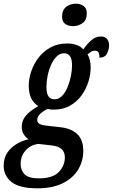

<svg xmlns="http://www.w3.org/2000/svg" viewBox="-69 -782 612 1042"><path d="M133 240Q37 240 -6 206Q-49 172 -49 117Q-49 76 -29.5 47Q-10 18 21 -0.5Q52 -19 86 -26Q71 -36 60 -53Q49 -70 49 -94Q49 -128 71.5 -154.5Q94 -181 139 -206Q87 -238 87 -317Q87 -353 100 -393Q113 -433 139 -467.5Q165 -502 204 -524Q243 -546 295 -546Q322 -546 345 -538.5Q368 -531 383 -514Q403 -543 426.5 -563.5Q450 -584 479 -584Q501 -584 512 -570.5Q523 -557 523 -537Q523 -515 512 -492Q501 -469 470 -469Q473 -507 446 -507Q434 -507 425 -501Q416 -495 406 -487Q423 -459 423 -416Q423 -379 411 -339.5Q399 -300 374.5 -265.5Q350 -231 312 -209Q274 -187 221 -187Q204 -187 190 -191Q169 -182 151 -166Q133 -150 133 -131Q133 -116 145.5 -109.5Q158 -103 176 -101L263 -91Q320 -84 351.5 -53Q383 -22 383 37Q383 92 355 138.5Q327 185 271.5 212.5Q216 240 133 240ZM226 -243Q250 -243 267.5 -261Q285 -279 297 -307.5Q309 -336 315.5 -368Q322 -400 322 -427Q322 -493 279 -493Q256 -493 238 -475Q220 -457 207.5 -428.5Q195 -400 189 -368.5Q183 -337 183 -310Q183 -274 194.5 -258.5Q206 -243 226 -243ZM142 186Q217 186 250 151.5Q283 117 283 72Q283 44 266 27.5Q249 11 209 7L139 -1Q95 5 69 35.5Q43 66 43 107Q43 142 64.5 164Q86 186 142 186ZM327 -640Q302 -640 285 -652Q268 -664 268 -691Q268 -728 290.5 -745Q313 -762 343 -762Q366 -762 384 -750Q402 -738 402 -710Q402 -672 378.5 -656Q355 -640 327 -640Z"/></svg>

Font: Noto Serif ExtraCondensed SemiBold
Style: Italic
Weight: 600
Width: 2
Italic angle: -12°
Designer: Monotype Design Team
Foundry: Monotype Imaging Inc.
Version: Version 2.013